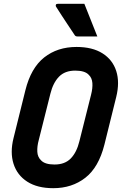

<svg xmlns="http://www.w3.org/2000/svg" viewBox="-20 -966 640 1006"><path d="M381 -720Q464 -720 517 -686.5Q570 -653 589 -594Q608 -535 589 -458L527 -208Q497 -89 427 -34.5Q357 20 259 20Q176 20 123 -14Q70 -48 51 -107.5Q32 -167 51 -243L113 -493Q142 -610 211.5 -665Q281 -720 381 -720ZM183 -232Q174 -199 175.5 -171Q177 -143 195 -126Q215 -104 266 -104Q320 -104 351 -136Q382 -168 396 -226L457 -469Q466 -504 464 -531Q462 -558 445 -574Q425 -596 374 -596Q320 -596 289 -564Q258 -532 244 -475ZM422 -946Q440 -900 456 -860.5Q472 -821 490 -775H386Q376 -775 372 -781Q347 -819 331.5 -842Q316 -865 303.5 -884.5Q291 -904 273 -932Q271 -937 273 -941.5Q275 -946 283 -946Z"/></svg>

Font: Recursive Mn Lnr St
Style: Bold Italic
Weight: 700
Italic angle: -15°
Monospace: yes
Version: Version 1.079;hotconv 1.0.112;makeotfexe 2.5.65598; ttfautoh